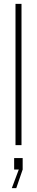

<svg xmlns="http://www.w3.org/2000/svg" viewBox="-20 -749 191 991"><path d="M60 0V-729H91V0ZM41 222 77 126H53V67H97V126L64 222Z"/></svg>

Font: Hubot Sans Condensed ExtraLight
Style: Regular
Weight: 200
Width: 3
Designer: Deni Anggara
Foundry: GitHub, Inc., Subsidiary of Microsoft Corporation
Version: Version 2.000